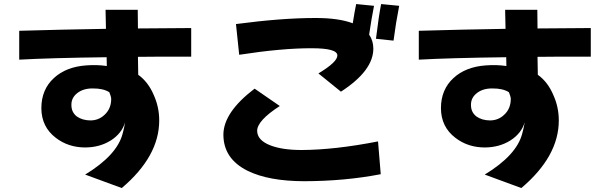

<svg xmlns="http://www.w3.org/2000/svg" viewBox="-20 -867 3040 961"><path d="M536.6 -372.6Q536.1 -383.8 527.3 -405.3Q497.1 -424.8 444.3 -424.3Q397.5 -424.8 367.2 -401.4Q336.9 -377.9 337.4 -342.3Q336.9 -305.7 364.3 -284.2Q392.1 -264.6 432.6 -264.2Q474.6 -264.6 503.4 -292.5Q536.6 -322.8 536.6 -372.6ZM937 -583.5Q780.3 -584 670.4 -582.5Q670.9 -531.2 671.9 -492.7Q721.7 -457 749.5 -391.6Q776.9 -331.1 776.9 -264.2Q776.9 -84.5 589.4 74.2L406.2 6.8Q565.9 -90.3 593.8 -198.2Q600.1 -219.7 606.4 -255.4Q589.8 -199.2 534.7 -164.1Q479.5 -129.4 407.2 -128.9Q321.8 -128.9 259.3 -177.2Q187.5 -231.9 187 -325.2Q187 -418.9 250 -476.6Q310.5 -532.2 410.2 -539.6Q464.8 -543.9 514.6 -536.6Q514.6 -550.8 513.7 -580.6Q232.9 -577.1 76.2 -568.4V-712.9Q291 -719.2 510.3 -722.7Q509.8 -758.8 508.3 -817.9H669.4Q669.9 -787.6 670.4 -724.6L937 -726.6Z M1978 -837.9Q1961.4 -753.9 1949.7 -663.6L1861.8 -672.9Q1876 -790 1887.7 -846.7ZM1848.6 -623.5Q1848.6 -513.2 1686.5 -408.2L1573.7 -499.5Q1668.9 -556.6 1668.5 -589.4Q1668.9 -625.5 1540.5 -625.5Q1392.1 -626 1177.2 -592.8L1161.1 -746.6Q1389.6 -776.9 1557.6 -776.9Q1674.3 -777.3 1745.6 -750.5Q1754.9 -809.6 1762.7 -846.7L1852.1 -837.9Q1839.8 -776.4 1827.6 -693.8Q1848.6 -663.1 1848.6 -623.5ZM1885.7 4.9Q1706.1 39.6 1502.4 40Q1324.2 39.6 1219.2 -12.2Q1098.6 -72.3 1098.1 -192.4Q1098.1 -304.7 1254.4 -423.3L1380.4 -336.4Q1267.6 -263.7 1267.1 -212.4Q1267.6 -165.5 1331.5 -140.1Q1391.6 -116.2 1489.3 -116.2Q1654.3 -116.7 1872.1 -159.2Z M2536.6 -372.6Q2536.1 -383.8 2527.3 -405.3Q2497.1 -424.8 2444.3 -424.3Q2397.5 -424.8 2367.2 -401.4Q2336.9 -377.9 2337.4 -342.3Q2336.9 -305.7 2364.3 -284.2Q2392.1 -264.6 2432.6 -264.2Q2474.6 -264.6 2503.4 -292.5Q2536.6 -322.8 2536.6 -372.6ZM2937 -583.5Q2780.3 -584 2670.4 -582.5Q2670.9 -531.2 2671.9 -492.7Q2721.7 -457 2749.5 -391.6Q2776.9 -331.1 2776.9 -264.2Q2776.9 -84.5 2589.4 74.2L2406.2 6.8Q2565.9 -90.3 2593.8 -198.2Q2600.1 -219.7 2606.4 -255.4Q2589.8 -199.2 2534.7 -164.1Q2479.5 -129.4 2407.2 -128.9Q2321.8 -128.9 2259.3 -177.2Q2187.5 -231.9 2187 -325.2Q2187 -418.9 2250 -476.6Q2310.5 -532.2 2410.2 -539.6Q2464.8 -543.9 2514.6 -536.6Q2514.6 -550.8 2513.7 -580.6Q2232.9 -577.1 2076.2 -568.4V-712.9Q2291 -719.2 2510.3 -722.7Q2509.8 -758.8 2508.3 -817.9H2669.4Q2669.9 -787.6 2670.4 -724.6L2937 -726.6Z"/></svg>

Font: Droid Sans
Style: Regular
Weight: 400
Foundry: Ascender Corporation
Version: Version 1.00 build 114